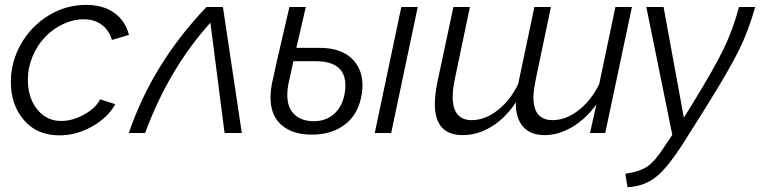

<svg xmlns="http://www.w3.org/2000/svg" viewBox="-20 -550 3143 794"><path d="M24.9 -210.9Q24.9 -293.9 66.4 -367.4Q107.9 -440.9 179.9 -485.4Q252 -529.8 335.9 -529.8Q406.7 -529.8 452.6 -496.8Q498.5 -463.9 513.2 -405.8L442.9 -384.8Q430.2 -426.3 399.9 -448.2Q369.6 -470.2 326.2 -470.2Q282.7 -470.2 240.5 -450.2Q198.2 -430.2 166.3 -396.7Q134.3 -363.3 114.7 -316.7Q95.2 -270 95.2 -220.2Q95.2 -146.5 133.5 -98.1Q171.9 -49.8 232.9 -49.8Q280.3 -49.8 328.1 -76.4Q376 -103 394 -139.2L457 -119.1Q424.8 -62.5 360.1 -26.4Q295.4 9.8 225.1 9.8Q133.3 9.8 79.1 -53.2Q24.9 -116.2 24.9 -210.9Z M512.7 0Q610.8 -288.1 834 -521H901.9L980 0H908.7L850.1 -456.1Q678.2 -265.6 580.1 0Z M1301.8 -352.1Q1395.5 -352.1 1441.9 -300.8Q1488.3 -249.5 1476.6 -165Q1464.8 -81.5 1409.4 -37.4Q1354 6.8 1269.5 6.8Q1176.8 6.8 1130.9 -46.6Q1085 -100.1 1104.5 -204.1Q1114.3 -250.5 1126.5 -303.7Q1138.7 -356.9 1153.8 -421.4Q1168.9 -485.8 1176.8 -521H1244.6L1205.6 -352.1ZM1639.6 -521H1707.5L1597.7 0H1529.8ZM1406.7 -172.9Q1422.4 -296.9 1284.7 -296.9H1193.4L1172.4 -201.2Q1158.7 -125.5 1188.2 -87.2Q1217.8 -48.8 1277.8 -48.8Q1330.6 -48.8 1365 -82Q1399.4 -115.2 1406.7 -172.9Z M2482.9 0H2419.9L2446.3 -118.2Q2403.8 -59.1 2346.9 -25.1Q2290 8.8 2231.9 8.8Q2173.3 8.8 2142.6 -26.9Q2111.8 -62.5 2113.3 -127Q2070.3 -61.5 2012.7 -26.4Q1955.1 8.8 1894 8.8Q1778.3 8.8 1778.3 -119.1Q1778.3 -161.6 1790 -215.8L1855 -521H1923.3L1862.3 -230Q1852.1 -183.6 1852.1 -148.9Q1852.1 -53.2 1931.2 -53.2Q1986.3 -53.2 2038.8 -94.7Q2091.3 -136.2 2123 -203.1L2189.9 -521H2258.3L2197.3 -230Q2186 -175.3 2186 -147Q2186 -53.2 2265.1 -53.2Q2320.3 -53.2 2372.6 -94Q2424.8 -134.8 2458 -202.1L2524.9 -521H2593.3Z M2565.9 168.9Q2627.9 159.2 2658.4 137.7Q2689 116.2 2727.1 57.1L2760.3 7.8L2652.8 -521H2724.1L2808.1 -63L2849.1 -129.9Q2936 -271.5 2974.1 -351.1Q3012.2 -430.7 3036.1 -521H3103Q3075.7 -423.3 3035.6 -342Q2995.6 -260.7 2897 -103L2815.9 25.9Q2746.6 137.2 2696.3 179Q2646 220.7 2575.2 224.1Z"/></svg>

Font: Rawline
Style: Italic
Weight: 400
Italic angle: -12°
Designer: Matt McInerney, Pablo Impallari, Rodrigo Fuenzalida
Foundry: Matt McInerney, Pablo Impallari, Rodrigo Fuenzalida
Version: Version 4.020;PS 004.020;hotconv 1.0.88;makeotf.lib2.5.64775